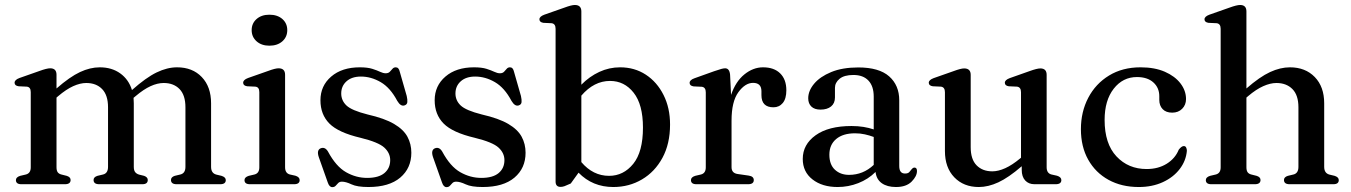

<svg xmlns="http://www.w3.org/2000/svg" viewBox="-20 -758 5560 790"><path d="M212.5 -450.5V-394Q267.5 -442 309.2 -461.5Q351 -481 390.5 -481Q440 -481 474.8 -456Q509.5 -431 523 -387.5Q581 -439 624.5 -460Q668 -481 708.5 -481Q772 -481 810.2 -441Q848.5 -401 848.5 -333V-71.5Q848.5 -45 870.5 -39.5L891.5 -34.5Q909 -29 909 -17Q909 0 886 0H707Q683.5 0 683.5 -17.5Q683.5 -29.5 699 -34.5L722 -40Q743 -45 743 -71.5V-316.5Q743 -366.5 718.8 -391.5Q694.5 -416.5 653.5 -416.5Q628 -416.5 599.5 -403.5Q571 -390.5 538 -362.5L529.5 -355.5Q530.5 -344.5 530.5 -333V-71.5Q530.5 -57 536.2 -49.8Q542 -42.5 552.5 -39.5L573 -34.5Q588 -29 588 -17.5Q588 0 565.5 0H388.5Q365 0 365 -17.5Q365 -29.5 381 -34.5L404 -40Q424.5 -45 424.5 -71.5V-316.5Q424.5 -366.5 400.2 -391.5Q376 -416.5 335 -416.5Q310 -416.5 281.2 -403.5Q252.5 -390.5 219.5 -362.5L212.5 -356.5V-70Q212.5 -56 217.5 -49.2Q222.5 -42.5 232.5 -40L254.5 -34.5Q270.5 -29.5 270.5 -17.5Q270.5 0 247 0H68Q45.5 0 45.5 -17Q45.5 -29 63 -34.5L86.5 -40Q106.5 -45 106.5 -69.5V-379Q106.5 -400 90 -401.5L56.5 -403Q40 -405.5 40 -417.5Q40 -429.5 60 -437L142.5 -466Q172.5 -477 186.5 -477Q212.5 -477 212.5 -450.5Z M1088.5 -570Q1056 -570 1035.8 -588Q1015.5 -606 1015.5 -634Q1015.5 -662 1035.8 -679.8Q1056 -697.5 1088.5 -697.5Q1121.5 -697.5 1141.8 -679.8Q1162 -662 1162 -634Q1162 -606 1141.8 -588Q1121.5 -570 1088.5 -570ZM1153 -450.5V-70Q1153 -45 1173 -40L1195.5 -35Q1213 -29.5 1213 -17Q1213 0 1190 0H1008.5Q986 0 986 -17Q986 -29 1003.5 -34.5L1027 -40Q1047 -45 1047 -69.5V-379Q1047 -400 1030.5 -401.5L997 -403Q980.5 -405.5 980.5 -417.5Q980.5 -429.5 1000.5 -437L1083 -466Q1112.5 -477 1126 -477Q1153 -477 1153 -450.5Z M1465 -443Q1427.5 -443 1405.8 -423.5Q1384 -404 1384 -373.5Q1384 -344.5 1405.5 -324Q1427 -303.5 1492.5 -287Q1562.5 -271 1601.5 -248Q1640.5 -225 1656.5 -195.2Q1672.5 -165.5 1672.5 -129.5Q1672.5 -66 1626.8 -27.2Q1581 11.5 1496 11.5Q1449.5 11.5 1426.2 0.5Q1403 -10.5 1387 -10.5Q1377 -10.5 1371.5 -4.8Q1366 1 1361 6.5Q1356 12 1347 12Q1335 12 1328.5 -7.5L1291.5 -112Q1282 -141 1300 -148Q1317.5 -154.5 1329.5 -134.5Q1362.5 -73 1403.8 -49.5Q1445 -26 1490.5 -26Q1538 -26 1561.8 -46Q1585.5 -66 1585.5 -99Q1585.5 -128.5 1561.2 -150.8Q1537 -173 1463.5 -191Q1372 -212.5 1335.2 -249.8Q1298.5 -287 1298.5 -345.5Q1298.5 -405 1342.8 -443Q1387 -481 1460.5 -481Q1492 -481 1511.8 -474.8Q1531.5 -468.5 1544 -462.5Q1556.5 -456.5 1567 -456.5Q1578 -456.5 1584 -462.8Q1590 -469 1595 -475Q1600 -481 1608.5 -481Q1621 -481 1625 -462.5L1653.5 -363Q1657 -347.5 1656 -337.8Q1655 -328 1645 -324.5Q1629 -318.5 1614.5 -343Q1586 -397 1546.5 -420Q1507 -443 1465 -443Z M1935 -443Q1897.5 -443 1875.8 -423.5Q1854 -404 1854 -373.5Q1854 -344.5 1875.5 -324Q1897 -303.5 1962.5 -287Q2032.5 -271 2071.5 -248Q2110.5 -225 2126.5 -195.2Q2142.5 -165.5 2142.5 -129.5Q2142.5 -66 2096.8 -27.2Q2051 11.5 1966 11.5Q1919.5 11.5 1896.2 0.5Q1873 -10.5 1857 -10.5Q1847 -10.5 1841.5 -4.8Q1836 1 1831 6.5Q1826 12 1817 12Q1805 12 1798.5 -7.5L1761.5 -112Q1752 -141 1770 -148Q1787.5 -154.5 1799.5 -134.5Q1832.5 -73 1873.8 -49.5Q1915 -26 1960.5 -26Q2008 -26 2031.8 -46Q2055.5 -66 2055.5 -99Q2055.5 -128.5 2031.2 -150.8Q2007 -173 1933.5 -191Q1842 -212.5 1805.2 -249.8Q1768.5 -287 1768.5 -345.5Q1768.5 -405 1812.8 -443Q1857 -481 1930.5 -481Q1962 -481 1981.8 -474.8Q2001.5 -468.5 2014 -462.5Q2026.5 -456.5 2037 -456.5Q2048 -456.5 2054 -462.8Q2060 -469 2065 -475Q2070 -481 2078.5 -481Q2091 -481 2095 -462.5L2123.5 -363Q2127 -347.5 2126 -337.8Q2125 -328 2115 -324.5Q2099 -318.5 2084.5 -343Q2056 -397 2016.5 -420Q1977 -443 1935 -443Z M2372 -711V-409.5Q2405.5 -443.5 2446 -462.2Q2486.5 -481 2531.5 -481Q2591 -481 2637.2 -450.8Q2683.5 -420.5 2710.2 -367.2Q2737 -314 2737 -245.5Q2737 -166.5 2705.8 -108.8Q2674.5 -51 2621.5 -19.8Q2568.5 11.5 2503.5 11.5Q2418 11.5 2360.5 -47.5L2328.5 -3Q2311 5 2302.8 8Q2294.5 11 2286.5 11Q2266 11 2266 -11V-639.5Q2266 -660.5 2249.5 -662.5L2216 -664Q2199.5 -666.5 2199.5 -678.5Q2199.5 -690 2219.5 -697.5L2302 -726.5Q2331.5 -737.5 2345 -737.5Q2372 -737.5 2372 -711ZM2490 -425Q2424 -425 2372 -364.5V-91Q2420 -34.5 2486 -34.5Q2545.5 -34.5 2585.5 -83.8Q2625.5 -133 2625.5 -233Q2625.5 -328 2587.2 -376.5Q2549 -425 2490 -425Z M2984 -450.5 2988 -367.5Q3007 -423 3043 -452Q3079 -481 3119.5 -481Q3165 -481 3190.2 -456Q3215.5 -431 3215.5 -386.5Q3215.5 -352 3200.8 -334.2Q3186 -316.5 3162.5 -316.5Q3113 -316.5 3113 -366.5V-383.5Q3112.5 -417 3078.5 -417Q3046 -417 3018 -378.5Q2990 -340 2990 -261.5V-70Q2990 -45.5 3015.5 -42L3060.5 -35.5Q3081.5 -32.5 3081.5 -17Q3081.5 0 3058 0H2845.5Q2823 0 2823 -17Q2823 -29 2840.5 -34.5L2864 -40Q2884 -45 2884 -69.5V-378Q2884 -399 2867.5 -401L2834 -402.5Q2817.5 -405 2817.5 -417Q2817.5 -429 2837.5 -436L2918.5 -465Q2938.5 -472 2948.2 -474.5Q2958 -477 2963.5 -477Q2981.5 -477 2984 -450.5Z M3283 -104Q3283 -163.5 3336 -201.5Q3389 -239.5 3483.5 -239.5Q3510 -239.5 3533 -235.8Q3556 -232 3575 -225.5V-360.5Q3575 -403.5 3553.2 -426.5Q3531.5 -449.5 3491.5 -449.5Q3453.5 -449.5 3434.5 -433.8Q3415.5 -418 3415.5 -396.5V-357Q3415.5 -333 3399.5 -320Q3383.5 -307 3356 -307Q3331.5 -307 3318.5 -319.5Q3305.5 -332 3305.5 -353.5Q3305.5 -384.5 3329.8 -413.5Q3354 -442.5 3400 -461.5Q3446 -480.5 3511.5 -480.5Q3597 -480.5 3638.5 -443.8Q3680 -407 3680 -345.5V-75Q3680 -44 3703.5 -44Q3716 -44 3721.2 -49.8Q3726.5 -55.5 3730.5 -61Q3736.5 -68.5 3742.5 -68.5Q3753 -68.5 3753 -54.5Q3753 -33 3731 -10.8Q3709 11.5 3666.5 11.5Q3630.5 11.5 3608.2 -4.2Q3586 -20 3582.5 -50.5Q3552.5 -20.5 3511.5 -4.5Q3470.5 11.5 3426.5 11.5Q3363 11.5 3323 -19.8Q3283 -51 3283 -104ZM3392.5 -121.5Q3392.5 -81 3415.2 -59.8Q3438 -38.5 3473.5 -38.5Q3531.5 -38.5 3575 -79.5V-194.5Q3557.5 -201 3538.5 -205.2Q3519.5 -209.5 3498 -209.5Q3448.5 -209.5 3420.5 -186Q3392.5 -162.5 3392.5 -121.5Z M3868 -136.5V-378.5Q3868 -399.5 3851.5 -401.5L3818 -403Q3801.5 -405.5 3801.5 -417.5Q3801.5 -429 3821.5 -436.5L3904 -465.5Q3933.5 -476.5 3947 -476.5Q3974 -476.5 3974 -450V-152.5Q3974 -102.5 3998.2 -77.8Q4022.5 -53 4063 -53Q4087.5 -53 4116.2 -66Q4145 -79 4178 -106.5L4181 -109V-378.5Q4181 -399.5 4164.5 -401.5L4130.5 -403Q4114.5 -405.5 4114.5 -417.5Q4114.5 -429 4134.5 -436.5L4216.5 -465.5Q4247 -476.5 4260.5 -476.5Q4286.5 -476.5 4286.5 -450V-70Q4286.5 -45 4306.5 -40L4329 -35Q4347 -29.5 4347 -17Q4347 0 4323.5 0H4236.5Q4212.5 0 4198.2 -15.5Q4184 -31 4184 -59V-74Q4129.5 -27 4087.8 -7.8Q4046 11.5 4007.5 11.5Q3945 11.5 3906.5 -28.5Q3868 -68.5 3868 -136.5Z M4860 -350.5Q4860 -326.5 4844.2 -310.5Q4828.5 -294.5 4803 -294.5Q4777.5 -294.5 4763.8 -309Q4750 -323.5 4750 -347V-362Q4750 -397 4725.5 -419Q4701 -441 4658 -441Q4600 -441 4562.5 -393Q4525 -345 4525 -264.5Q4525 -166.5 4573.8 -114.5Q4622.5 -62.5 4698 -62.5Q4745.5 -62.5 4780.5 -84.2Q4815.5 -106 4830 -142Q4841.5 -157 4851 -157Q4857.5 -157 4860.5 -151Q4863.5 -145 4863.5 -137.5Q4860 -96.5 4834 -62.5Q4808 -28.5 4764.5 -8.5Q4721 11.5 4665.5 11.5Q4595 11.5 4541.2 -18Q4487.5 -47.5 4457.5 -101Q4427.5 -154.5 4427.5 -226.5Q4427.5 -298 4457.8 -355.8Q4488 -413.5 4543.2 -447.2Q4598.5 -481 4673 -481Q4731 -481 4772.8 -462.8Q4814.5 -444.5 4837.2 -414.8Q4860 -385 4860 -350.5Z M5108.5 -711V-394Q5163.5 -442 5205.8 -461.5Q5248 -481 5287.5 -481Q5351 -481 5389.8 -441Q5428.5 -401 5428.5 -333V-71.5Q5428.5 -45 5450.5 -39.5L5471.5 -34.5Q5488.5 -29 5488.5 -17Q5488.5 0 5466 0H5286.5Q5263 0 5263 -17.5Q5263 -29.5 5279 -34.5L5302 -40Q5322.5 -45 5322.5 -71.5V-316.5Q5322.5 -366.5 5297.8 -391.5Q5273 -416.5 5232 -416.5Q5207 -416.5 5177.8 -403.5Q5148.5 -390.5 5115.5 -362.5L5108.5 -356.5V-70Q5108.5 -56 5113.5 -49.2Q5118.5 -42.5 5128.5 -40L5150.5 -34.5Q5166.5 -29.5 5166.5 -17.5Q5166.5 0 5143 0H4964Q4941.5 0 4941.5 -17Q4941.5 -29 4959 -34.5L4982.5 -40Q5002.5 -45 5002.5 -69.5V-639.5Q5002.5 -660.5 4986 -662.5L4952.5 -664Q4936 -666.5 4936 -678.5Q4936 -690 4956 -697.5L5038.5 -726.5Q5068.5 -737.5 5082.5 -737.5Q5108.5 -737.5 5108.5 -711Z"/></svg>

Font: Fraunces 9pt
Style: Regular
Weight: 400
Version: Version 1.000;[b76b70a41]